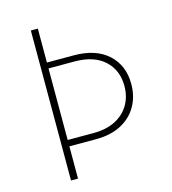

<svg xmlns="http://www.w3.org/2000/svg" viewBox="-120 -923 914 1020"><g transform="rotate(-15 337.0 -412.5)"><path d="M144 0V-825H182.5V-638.5H329Q451 -638.5 518.5 -576.8Q586 -515 586 -412.5Q586 -344.5 555.5 -291.2Q525 -238 467.8 -207.8Q410.5 -177.5 329 -177.5H182.5V0ZM182.5 -212.5H325Q395.5 -212.5 445.5 -238.2Q495.5 -264 521.8 -309.2Q548 -354.5 548 -412Q548 -499.5 489.8 -552.8Q431.5 -606 325 -606H182.5Z"/></g></svg>

Font: Spartan Thin ExtraLight
Style: Regular
Weight: 250
Version: Version 1.004